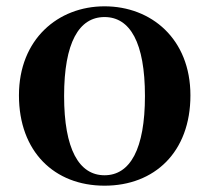

<svg xmlns="http://www.w3.org/2000/svg" viewBox="-20 -572 663 608"><path d="M311 16C469 16 583 -90 583 -270C583 -449 459 -552 311 -552C164 -552 40 -448 40 -270C40 -92 152 16 311 16ZM311 -17C230 -17 183 -100 183 -268C183 -437 230 -518 311 -518C392 -518 439 -437 439 -268C439 -100 392 -17 311 -17Z"/></svg>

Font: Source Han Serif CN
Style: Bold
Weight: 700
Designer: Ryoko NISHIZUKA 西塚涼子 (kana & ideographs); Frank Grießhammer (Latin, Greek & Cyrillic); Wenlong ZHANG 张文龙 (bopomofo); San
Foundry: Adobe
Version: Version 2.003;hotconv 1.1.1;makeotfexe 2.6.0